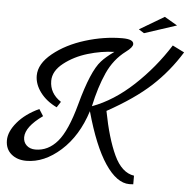

<svg xmlns="http://www.w3.org/2000/svg" viewBox="-59 -807 1016 1020"><g transform="rotate(5 448.5 -297.0)"><path d="M157.2 -202.1 180.2 -166Q90.3 -102.1 89.8 -45.9Q89.8 -19 107.9 -2.4Q126 14.2 154.8 14.2Q222.7 14.2 272.2 -43.5Q321.8 -101.1 360.8 -245.1Q409.7 -426.3 460.9 -481.9Q483.9 -507.8 527.8 -539.1Q459 -537.1 387 -515.6Q314.9 -494.1 261 -451.7Q207 -409.2 207 -356.9Q207 -290 268.1 -250L248 -219.2Q191.9 -246.1 159.9 -289.1Q127.9 -332 127.9 -377.9Q127.9 -440.9 197 -497.1Q266.1 -553.2 366.5 -584.2Q466.8 -615.2 564 -615.2Q624 -615.2 624 -588.9Q624 -571.8 588.9 -545.9Q524.9 -498 490.5 -421.1Q456.1 -344.2 434.1 -241.2Q547.9 -283.2 652.3 -380.6Q756.8 -478 834 -600.1L897 -568.8Q833 -464.8 745.6 -384Q658.2 -303.2 513.2 -223.1Q541 -78.1 582 9.5Q623 97.2 689 106.9V152.8Q681.2 153.8 668 153.8Q601.1 153.8 538.6 60.8Q476.1 -32.2 425.8 -213.9Q382.8 -79.1 294.9 -0.5Q207 78.1 111.8 78.1Q63 78.1 31.5 51.5Q0 24.9 0 -21.5Q0 -67.9 42 -117.9Q84 -168 157.2 -202.1ZM647 -669.9 778.8 -748 847.2 -708 675.8 -651.9Z"/></g></svg>

Font: Marck Script
Style: Regular
Weight: 400
Designer: Denis Masharov, Marck Fogel
Foundry: Denis Masharov
Version: Version 1.002